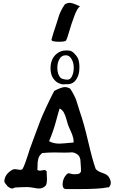

<svg xmlns="http://www.w3.org/2000/svg" viewBox="-20 -1296 787 1316"><path d="M528.3 -1252Q510.7 -1242.2 490.7 -1189.5Q470.7 -1136.7 454.6 -1081.5Q438.5 -1026.4 433.6 -1019.5Q427.7 -1009.8 385.7 -1009.8Q333 -1009.8 333 -1023.4V-1024.4Q342.8 -1062.5 361.3 -1116.2Q367.2 -1132.8 374 -1155.8Q380.9 -1178.7 385.3 -1191.4Q389.6 -1204.1 399.4 -1224.1Q409.2 -1244.1 424.8 -1266.6Q441.4 -1276.4 459 -1276.4Q479.5 -1276.4 528.3 -1252ZM396.5 -761.7Q404.3 -754.9 427.7 -751Q432.6 -750 441.4 -750Q465.8 -750 476.6 -781.2Q485.4 -802.7 485.4 -832Q485.4 -863.3 472.7 -887.2Q460 -911.1 441.4 -916Q437.5 -917 429.7 -917Q402.3 -917 387.7 -891.6Q373 -866.2 373 -831.1Q373 -784.2 396.5 -761.7ZM429.7 -718.8Q425.8 -718.8 420.4 -718.3Q415 -717.8 413.1 -717.8Q406.2 -717.8 397.5 -720.7Q372.1 -726.6 354 -747.1Q335.9 -767.6 331.1 -790Q326.2 -809.6 326.2 -826.2Q326.2 -894.5 370.1 -928.7Q396.5 -950.2 433.6 -950.2H440.4Q453.1 -949.2 458 -948.7Q462.9 -948.2 470.7 -944.3Q478.5 -940.4 487.3 -931.6Q506.8 -912.1 513.7 -897.5Q524.4 -873 524.4 -835Q524.4 -806.6 518.6 -786.1Q497.1 -718.8 443.4 -718.8ZM388.7 -552.7Q383.8 -540 364.7 -468.3Q345.7 -396.5 316.4 -328.1Q346.7 -311.5 387.7 -311.5Q402.3 -311.5 484.4 -319.3V-327.1Q484.4 -339.8 481 -353Q477.5 -366.2 474.1 -375.5Q470.7 -384.8 462.9 -401.4Q455.1 -418 451.2 -427.7Q445.3 -441.4 436.5 -474.1Q427.7 -506.8 417.5 -524.9Q407.2 -543 388.7 -552.7ZM727.5 -13.7Q724.6 -10.7 719.2 -11.7Q713.9 -12.7 710.9 -10.7Q661.1 0 515.6 0H433.6Q409.2 0 409.2 -32.2Q409.2 -69.3 433.6 -97.7Q443.4 -108.4 451.2 -108.4Q454.1 -108.4 466.3 -105Q478.5 -101.6 491.2 -101.6Q506.8 -101.6 523.4 -105.5Q525.4 -109.4 527.3 -111.3Q529.3 -113.3 530.8 -113.8Q532.2 -114.3 533.2 -115.2Q534.2 -116.2 534.7 -119.6Q535.2 -123 535.2 -128.9Q535.2 -146.5 531.2 -197.3Q531.2 -199.2 530.8 -202.6Q530.3 -206.1 527.3 -214.4Q524.4 -222.7 519 -229.5Q513.7 -236.3 502 -243.2Q490.2 -250 474.6 -252Q455.1 -250 421.9 -250Q410.2 -250 386.7 -250.5Q363.3 -251 350.6 -251Q312.5 -251 269.5 -247.1Q258.8 -238.3 252 -229Q245.1 -219.7 242.2 -207Q239.3 -194.3 238.3 -186Q237.3 -177.7 237.3 -158.7Q237.3 -139.6 236.3 -130.9Q245.1 -126 253.9 -126Q259.8 -126 269.5 -128.4Q279.3 -130.9 283.2 -130.9Q292 -130.9 299.8 -122.1Q301.8 -81.1 301.8 -69.3Q301.8 -33.2 292 -22.5Q273.4 -3.9 247.1 -3.9Q236.3 -3.9 210 -8.8Q183.6 -13.7 168 -13.7H161.1Q146.5 -13.7 122.1 -12.7Q97.7 -11.7 83 -10.7Q80.1 -9.8 73.7 -6.8Q67.4 -3.9 62.5 -3.9Q51.8 -3.9 33.2 -17.6Q30.3 -22.5 23.9 -29.3Q17.6 -36.1 13.7 -42Q9.8 -47.9 9.8 -55.7Q12.7 -101.6 63.5 -131.8Q73.2 -136.7 82 -136.7Q87.9 -136.7 100.1 -134.3Q112.3 -131.8 117.2 -131.8Q127.9 -131.8 133.8 -136.7Q141.6 -148.4 153.8 -182.1Q166 -215.8 174.8 -244.1L183.6 -272.5Q200.2 -317.4 223.6 -381.3Q247.1 -445.3 258.3 -473.6Q269.5 -502 293.5 -554.2Q317.4 -606.4 351.6 -672.9Q402.3 -699.2 424.8 -699.2Q441.4 -699.2 460.9 -688.5Q476.6 -665 487.3 -643.6Q498 -622.1 502.4 -609.4Q506.8 -596.7 514.6 -571.3Q522.5 -545.9 527.3 -530.3Q554.7 -453.1 584.5 -325.2Q614.3 -197.3 635.7 -138.7Q647.5 -122.1 682.1 -110.8Q716.8 -99.6 727.5 -80.1Q739.3 -59.6 739.3 -43Q739.3 -27.3 727.5 -13.7Z"/></svg>

Font: LPEducational
Style: Medium
Weight: 500
Designer: Based on Essays1743, by John Stracke, which says:

Based on the typeface in a 1743 English translation of the essays of 
Version: Version 001.204